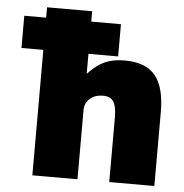

<svg xmlns="http://www.w3.org/2000/svg" viewBox="-52 -780 796 831"><g transform="rotate(5 346.0 -365.0)"><path d="M315 -545V-460H317Q352 -498 388 -514Q424 -530 474 -530Q565 -530 607 -480Q649 -430 649 -320V0H453V-280Q453 -329 439.5 -349.5Q426 -370 394 -370Q359 -370 337 -350.5Q315 -331 315 -300V0H119V-545H24V-685H119V-730H315V-685H444V-545Z"/></g></svg>

Font: Enso Black
Style: Regular
Weight: 900
Designer: Coji Morishita
Foundry: UNDERFOREST DESIGN
Version: Version 1.000